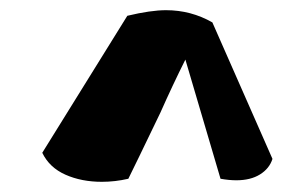

<svg xmlns="http://www.w3.org/2000/svg" viewBox="-20 -794 555 377"><path d="M515 -482Q509 -463 490.5 -451.5Q472 -440 444 -440Q430 -440 413 -443L344 -677Q319 -627 295 -573Q244 -467 232 -443Q206 -437 180 -437Q140 -437 108.5 -451Q77 -465 63 -494L230 -763Q276 -774 306 -774Q355 -774 397 -750Z"/></svg>

Font: Mogra
Style: Regular
Weight: 400
Designer: Lipi Raval
Foundry: Lipi Raval
Version: Version 1.002;PS 1.002;hotconv 1.0.88;makeotf.lib2.5.647800;